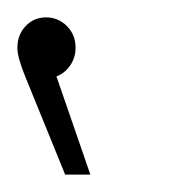

<svg xmlns="http://www.w3.org/2000/svg" viewBox="-56 -877 219 221"><path d="M48 -676H19L-27 -789Q-36 -811 -36 -822Q-36 -837 -26.5 -847Q-17 -857 -3 -857Q11 -857 21 -847Q31 -837 31 -822Q31 -811 25 -802Q19 -793 9 -789Z"/></svg>

Font: Montserrat arm2 ExtraLight
Style: Regular
Weight: 275
Designer: Julieta Ulanovsky
Foundry: Julieta Ulanovsky
Version: Version 6.000